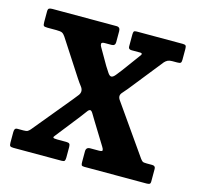

<svg xmlns="http://www.w3.org/2000/svg" viewBox="-83 -606 710 692"><g transform="rotate(15 272.5 -260.0)"><path d="M330.5 -372 377.5 -436Q390 -450 376 -450H344.5Q332.5 -450 332.5 -460.5V-505Q332.5 -513.5 334.5 -516.8Q336.5 -520 345 -520H517Q525.5 -520 528 -516.8Q530.5 -513.5 530.5 -504.5V-464Q530.5 -455 527.2 -452.5Q524 -450 514.5 -450H496.5Q486 -450 479.8 -447Q473.5 -444 468 -438L368.5 -313Q357.5 -299.5 351.2 -292.8Q345 -286 345 -279Q345 -271.5 351.5 -263Q358 -254.5 368 -239.5L479 -81Q484 -74.5 487.5 -72.2Q491 -70 503 -70H523Q535.5 -70 535.5 -58.5V-12Q535.5 -4 532 -2Q528.5 0 520.5 0H288Q280 0 278.2 -3.5Q276.5 -7 276.5 -15V-54.5Q276.5 -70 292 -70H323.5Q337.5 -70 337.2 -74.8Q337 -79.5 332.5 -86.5L282 -168.5Q273.5 -182 267.5 -192.5Q261.5 -203 256.5 -203Q251.5 -203 244.8 -193.2Q238 -183.5 228.5 -171.5L159 -83Q152.5 -76 153.8 -73Q155 -70 169 -70H202.5Q211 -70 214.2 -67Q217.5 -64 217.5 -55V-16Q217.5 -7 215.2 -3.5Q213 0 204.5 0H24.5Q15 0 12 -2.8Q9 -5.5 9 -15V-54Q9 -61.5 11.2 -65.8Q13.5 -70 21.5 -70H43Q54 -70 58.2 -72.5Q62.5 -75 67.5 -80.5L186.5 -225Q197 -238 202.5 -245.2Q208 -252.5 208 -260.5Q208 -269 201 -277.8Q194 -286.5 183.5 -302.5L97.5 -435Q91.5 -444 85.5 -447Q79.5 -450 64 -450H31Q19.5 -450 16.8 -452.8Q14 -455.5 14 -467V-506Q14 -515.5 18.2 -517.8Q22.5 -520 31 -520H269.5Q283.5 -520 283.5 -505V-463.5Q283.5 -450 269.5 -450H244.5Q232.5 -450 232.2 -444.2Q232 -438.5 235.5 -433L271 -371.5Q278.5 -359.5 285.2 -349.5Q292 -339.5 298 -339.5Q304.5 -339.5 312.8 -349.5Q321 -359.5 330.5 -372Z"/></g></svg>

Font: Besley* Narrow Semi
Style: Regular
Weight: 600
Width: 4
Designer: Owen Earl
Foundry: indestructible type*
Version: Version 3.000; ttfautohint (v1.8.3)